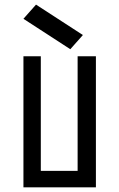

<svg xmlns="http://www.w3.org/2000/svg" viewBox="-20 -800 510 820"><path d="M389.6 -559.6V0H80.1V-559.6H154.3V-70.3H311.5V-559.6ZM133.8 -780.3 334 -650.4 280.3 -589.8 80.1 -719.7Z"/></svg>

Font: Geo
Style: Regular
Weight: 500
Version: Version 001.2